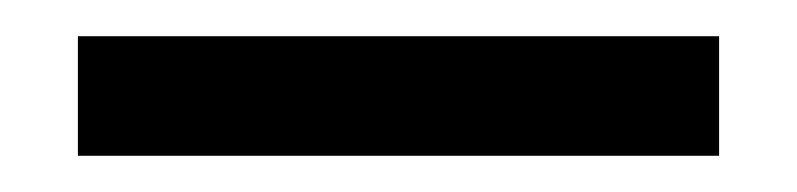

<svg xmlns="http://www.w3.org/2000/svg" viewBox="-20 -660 440 106"><path d="M23 -640H377V-574H23Z"/></svg>

Font: Sarabun
Style: Bold
Weight: 700
Designer: Suppakit Chalermlarp | Katatrad Co.,Ltd.
Foundry: Cadson Demak Co.,Ltd.
Version: Version 1.000; ttfautohint (v1.6)